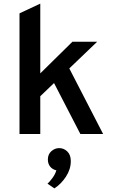

<svg xmlns="http://www.w3.org/2000/svg" viewBox="-20 -742 656 1063"><path d="M88 0V-668L203 -722V0ZM186 -193V-319L381 -511H518ZM425 0 272 -296 356 -378 551 0ZM281 301 243 275Q253.5 266 269.8 244.2Q286 222.5 292 201Q271 196.5 258 180.8Q245 165 245 141Q245 112.5 264.2 95.2Q283.5 78 308 78Q333.5 78 352.8 96.8Q372 115.5 372 150Q372 195 345.2 236Q318.5 277 281 301Z"/></svg>

Font: Overpass Mono Light
Style: Regular
Weight: 300
Monospace: yes
Designer: Delve Withrington, Dave Bailey
Foundry: Delve Fonts LLC
Version: Version 4.000